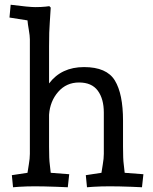

<svg xmlns="http://www.w3.org/2000/svg" viewBox="-20 -786 644 810"><path d="M25 -766Q103 -756 128.5 -756Q154 -756 172 -758L188 -760L194 -754L190 -691Q187 -656 187 -590V-434Q239 -503 334.5 -503Q430 -503 464.5 -446.5Q499 -390 499 -277V-167Q499 -114 502 -93L506 -57L585 -51L579 4L535 2Q481 0 443.5 0Q406 0 374 2L347 4L342 -47L408 -57Q409 -66 413.5 -91.5Q418 -117 418 -137V-311Q418 -369 392.5 -403.5Q367 -438 313.5 -438Q260 -438 225.5 -398.5Q191 -359 187 -302V-167Q187 -114 190 -93L194 -57L272 -51L266 4L218 2Q162 0 127.5 0Q93 0 61 2L35 4L30 -47L96 -57Q97 -66 101.5 -91.5Q106 -117 106 -137V-620Q106 -635 101.5 -660.5Q97 -686 96 -700L20 -712Z"/></svg>

Font: Andada
Style: Regular
Weight: 400
Designer: Carolina Giovagnoli
Foundry: Carolina Giovagnoli
Version: Version 1.002